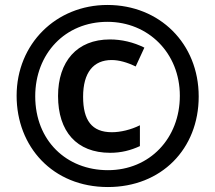

<svg xmlns="http://www.w3.org/2000/svg" viewBox="-20 -795 868 774"><path d="M415 -41C630 -41 781 -194 781 -406C781 -620 623 -775 413 -775C206 -775 47 -618 47 -409C47 -204 192 -41 415 -41ZM415 -109C248 -109 122 -228 122 -407C122 -578 242 -707 413 -707C578 -707 705 -581 705 -409C705 -238 584 -109 415 -109ZM424 -179C469 -179 507 -189 544 -206V-290C508 -272 466 -262 431 -262C350 -262 315 -310 315 -405C315 -503 357 -553 430 -553C459 -553 492 -544 527 -527L562 -603C518 -625 470 -636 423 -636C290 -636 214 -547 214 -408C214 -265 289 -179 424 -179Z"/></svg>

Font: Noto Sans Tamil UI Condensed ExtraBold
Style: Regular
Weight: 800
Width: 3
Designer: Jelle Bosma - Monotype Design Team
Foundry: Monotype Imaging Inc.
Version: Version 2.004